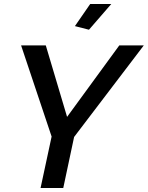

<svg xmlns="http://www.w3.org/2000/svg" viewBox="-20 -936 736 956"><path d="M423 -788 534 -916H429L353 -806ZM237 -256 182 0H295L349 -254L696 -710H574L314 -354L208 -710H85Z"/></svg>

Font: FIGSv2-sans-serif SmBold Italic
Style: Regular
Weight: 600
Italic angle: -12°
Designer: Matt McInerney, Pablo Impallari, Rodrigo Fuenzalida
Foundry: Matt McInerney, Pablo Impallari, Rodrigo Fuenzalida
Version: Version 4.020;hotconv 1.0.109;makeotfexe 2.5.65596